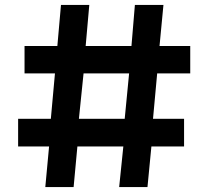

<svg xmlns="http://www.w3.org/2000/svg" viewBox="-20 -753 851 784"><path d="M631.4 -565.2H756.8V-453.2H621.8L604.8 -267.8H731.6V-154.8H598.2L582.2 10.8H466.6L483.6 -154.8H296L280.6 10.8H165L180.4 -154.8H54V-267.8H187.6L204.4 -453.2H80.2V-565.2H214.2L229 -732.8H344.6L329.8 -565.2H516.8L530.8 -732.8H647.4ZM302.2 -267.8H489.2L507.2 -453.2H321.2Z"/></svg>

Font: SUIT Variable
Style: Regular
Weight: 400
Designer: Sunn Youn; Korean Glyphs from Source Han Sans (Sandoll Communications; Soo-young Jang, Joo-yeon Kang)
Foundry: Sunn
Version: Version 1.150;FEAKit 1.0